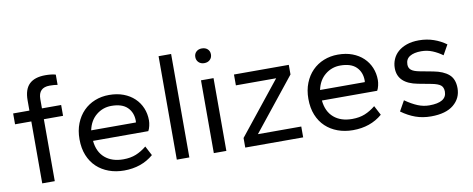

<svg xmlns="http://www.w3.org/2000/svg" viewBox="-61 -943 3009 1221"><g transform="rotate(-10 1444.0 -332.0)"><path d="M130 0V-400H25V-470H130V-536Q130 -607 164.5 -640.5Q199 -674 269 -674Q287 -674 305.5 -672Q324 -670 335 -666V-600Q326 -602 311 -603Q296 -604 284 -604Q211 -604 211 -530V-470H335V-400H211V0Z M658 10Q605 10 560 -6.5Q515 -23 482 -54Q449 -85 430.5 -130.5Q412 -176 412 -235Q412 -291 430 -336.5Q448 -382 479.5 -414Q511 -446 553.5 -463Q596 -480 645 -480Q697 -480 738 -464.5Q779 -449 808 -421.5Q837 -394 852.5 -357Q868 -320 868 -277Q868 -261 863.5 -241.5Q859 -222 852 -210H495Q502 -138 547 -99.5Q592 -61 665 -61Q712 -61 747.5 -75.5Q783 -90 816 -117L848 -56Q771 10 658 10ZM648 -409Q593 -409 550.5 -374.5Q508 -340 495 -278H784Q785 -281 785 -288Q785 -342 751 -375.5Q717 -409 648 -409Z M999 0V-668H1080V0Z M1238 0V-470H1319V0ZM1278 -574Q1256 -574 1242 -587.5Q1228 -601 1228 -622Q1228 -643 1242 -656Q1256 -669 1278 -669Q1301 -669 1315 -656Q1329 -643 1329 -622Q1329 -601 1315 -587.5Q1301 -574 1278 -574Z M1441 0V-62L1711 -400H1451V-470H1805V-408L1535 -70H1815V0Z M2136 10Q2083 10 2038 -6.5Q1993 -23 1960 -54Q1927 -85 1908.5 -130.5Q1890 -176 1890 -235Q1890 -291 1908 -336.5Q1926 -382 1957.5 -414Q1989 -446 2031.5 -463Q2074 -480 2123 -480Q2175 -480 2216 -464.5Q2257 -449 2286 -421.5Q2315 -394 2330.5 -357Q2346 -320 2346 -277Q2346 -261 2341.5 -241.5Q2337 -222 2330 -210H1973Q1980 -138 2025 -99.5Q2070 -61 2143 -61Q2190 -61 2225.5 -75.5Q2261 -90 2294 -117L2326 -56Q2249 10 2136 10ZM2126 -409Q2071 -409 2028.5 -374.5Q1986 -340 1973 -278H2262Q2263 -281 2263 -288Q2263 -342 2229 -375.5Q2195 -409 2126 -409Z M2640 10Q2586 10 2540 -6.5Q2494 -23 2450 -55L2487 -121Q2530 -91 2566.5 -76Q2603 -61 2641 -61Q2753 -61 2753 -130Q2753 -158 2736.5 -171.5Q2720 -185 2678 -193L2593 -209Q2465 -233 2465 -332Q2465 -362 2476.5 -389Q2488 -416 2510.5 -436Q2533 -456 2567 -468Q2601 -480 2646 -480Q2697 -480 2741.5 -464.5Q2786 -449 2821 -423L2785 -359Q2755 -381 2721 -395Q2687 -409 2649 -409Q2602 -409 2575 -392.5Q2548 -376 2548 -341Q2548 -318 2564 -305Q2580 -292 2618 -285L2703 -269Q2767 -257 2801.5 -227Q2836 -197 2836 -138Q2836 -73 2786 -31.5Q2736 10 2640 10Z"/></g></svg>

Font: Celebes
Style: Regular
Weight: 400
Designer: Anugrah Pasau
Foundry: Lafontype
Version: Version 1.000; ttfautohint (v1.8.4)